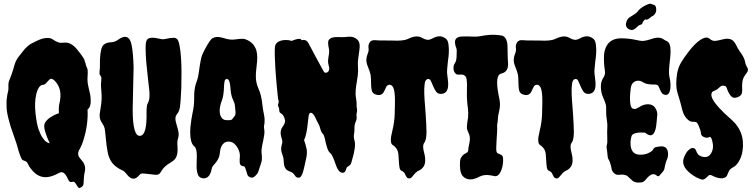

<svg xmlns="http://www.w3.org/2000/svg" viewBox="-20 -929 3980 1014"><path d="M442.4 -350.6Q446.3 -272.5 421.9 -193.4Q413.1 -162.1 396.5 -133.8Q391.6 -122.1 393.1 -111.8Q394.5 -101.6 407.7 -86.9Q420.9 -72.3 425.3 -61Q429.7 -49.8 429.7 -39.6Q429.7 -29.3 427.2 -19.5Q424.8 -9.8 423.3 6.8Q421.9 23.4 421.4 38.6Q420.9 53.7 410.2 58.6Q406.2 60.5 403.3 63Q400.4 65.4 396.5 63.5Q391.6 60.5 384.3 47.9Q377 35.2 373 32.7Q369.1 30.3 365.2 30.8Q361.3 31.2 357.4 32.2Q346.7 35.2 338.9 16.6Q322.3 -21.5 302.7 -19.5Q293.9 -17.6 283.7 -11.7Q273.4 -5.9 259.8 -1Q198.2 22.5 154.3 -24.4Q136.7 -43.9 129.9 -58.6Q123 -73.2 118.7 -75.7Q114.3 -78.1 109.9 -79.6Q105.5 -81.1 100.6 -83Q88.9 -87.9 68.4 -167Q62.5 -185.5 53.7 -210Q44.9 -234.4 37.1 -257.8Q16.6 -325.2 15.1 -356Q13.7 -386.7 15.1 -402.8Q16.6 -418.9 19 -430.2Q21.5 -441.4 23.4 -450.2Q25.4 -459 24.4 -475.1Q23.4 -491.2 29.3 -505.4Q35.2 -519.5 41.5 -537.1Q47.9 -554.7 55.7 -583Q63.5 -611.3 79.1 -630.4Q94.7 -649.4 101.6 -658.7Q108.4 -668 115.2 -674.8Q129.9 -690.4 146.5 -699.2Q163.1 -708 177.7 -714.8Q192.4 -721.7 207 -725.6Q242.2 -734.4 261.7 -718.8Q290 -700.2 307.6 -703.1Q313.5 -704.1 326.2 -704.1Q358.4 -704.1 388.7 -666Q408.2 -641.6 417.5 -627.9Q426.8 -614.3 430.7 -597.2Q434.6 -580.1 439.5 -570.3Q444.3 -560.5 443.4 -544.9Q442.4 -529.3 441.9 -510.7Q441.4 -492.2 447.3 -469.2Q453.1 -446.3 456.1 -430.7Q459 -415 459 -400.4Q460.9 -365.2 442.4 -350.6ZM291 -331.1Q289.1 -360.4 293 -378.9Q313.5 -458 268.6 -502.9Q252 -519.5 241.2 -508.8Q236.3 -503.9 230.5 -498Q217.8 -481.4 208 -481Q198.2 -480.5 192.9 -475.6Q187.5 -470.7 182.1 -461.4Q176.8 -452.1 171.9 -433.6Q161.1 -387.7 167.5 -331.1Q173.8 -274.4 183.6 -246.6Q193.4 -218.8 204.1 -202.6Q214.8 -186.5 225.1 -179.7Q235.4 -172.9 240.2 -172.9H242.2Q210 -243.2 213.9 -269.5Q219.7 -297.9 268.6 -322.3Q281.2 -328.1 291 -331.1Z M685.5 -573.2 680.7 -351.6Q680.7 -204.1 721.7 -211.9Q756.8 -217.8 753.9 -335.9Q753.9 -371.1 759.3 -381.3Q764.6 -391.6 766.6 -398.4Q771.5 -418 768.6 -450.2Q766.6 -470.7 761.7 -511.7Q756.8 -552.7 752.9 -596.2Q749 -639.6 749 -674.8Q749 -710 756.3 -718.8Q763.7 -727.5 774.9 -729Q786.1 -730.5 798.3 -729Q810.5 -727.5 821.8 -724.6Q833 -721.7 840.3 -721.7Q847.7 -721.7 857.9 -724.1Q868.2 -726.6 878.4 -728Q888.7 -729.5 897.9 -729.5Q907.2 -729.5 915 -722.7Q922.9 -715.8 928.2 -688.5Q933.6 -661.1 936 -624Q938.5 -586.9 938.5 -544.4Q938.5 -502 937.5 -463.9Q933.6 -379.9 930.2 -362.3Q926.8 -344.7 921.9 -336.9Q917 -329.1 912.1 -322.3Q902.3 -308.6 909.2 -283.2Q916 -257.8 919.9 -244.1Q926.8 -219.7 920.9 -200.2Q915 -180.7 917 -162.1Q921.9 -112.3 905.3 -90.8Q897.5 -80.1 880.9 -70.3Q847.7 -51.8 832 -25.4Q824.2 -9.8 813.5 -6.8Q807.6 -4.9 795.9 -6.3Q784.2 -7.8 770.5 -9.3Q756.8 -10.7 744.1 -12.2Q731.4 -13.7 726.6 -12.2Q721.7 -10.7 717.8 -6.3Q713.9 -2 709 2.9Q682.6 29.3 654.3 -2.9Q648.4 -9.8 643.1 -16.1Q637.7 -22.5 632.8 -25.9Q627.9 -29.3 619.6 -32.7Q611.3 -36.1 601.6 -43Q559.6 -68.4 548.8 -125Q543 -152.3 539.1 -195.8Q535.2 -239.3 532.7 -251Q530.3 -262.7 520.5 -276.9Q510.7 -291 507.8 -303.2Q504.9 -315.4 506.8 -329.1Q508.8 -342.8 511.7 -360.4Q519.5 -407.2 515.6 -442.4Q511.7 -477.5 514.2 -497.1Q516.6 -516.6 514.6 -522Q512.7 -527.3 508.3 -532.2Q503.9 -537.1 505.9 -552.7Q507.8 -568.4 507.8 -583Q507.8 -597.7 507.8 -613.3Q510.7 -679.7 528.3 -693.4Q543 -704.1 558.6 -705.1Q583 -706.1 595.2 -713.9Q607.4 -721.7 615.2 -726.6Q664.1 -753.9 675.8 -687.5Q683.6 -646.5 685.5 -573.2Z M1064.5 11.7Q1054.7 14.6 1042.5 10.3Q1030.3 5.9 1025.4 -6.3Q1020.5 -18.6 1019 -34.7Q1017.6 -50.8 1018.6 -69.3Q1019.5 -87.9 1019.5 -105.5Q1019.5 -144.5 1006.8 -155.3Q980.5 -174.8 985.4 -254.9Q990.2 -300.8 996.1 -328.1Q1005.9 -373 1005.4 -404.3Q1004.9 -435.5 1007.3 -453.1Q1009.8 -470.7 1013.2 -482.4Q1016.6 -494.1 1021.5 -506.8Q1026.4 -519.5 1030.3 -548.8Q1040 -622.1 1047.9 -639.6Q1058.6 -664.1 1073.7 -689.9Q1088.9 -715.8 1098.6 -724.6Q1121.1 -741.2 1163.1 -727.5Q1194.3 -716.8 1221.2 -720.7Q1248 -724.6 1262.2 -724.1Q1276.4 -723.6 1293.9 -713.4Q1311.5 -703.1 1321.3 -689Q1331.1 -674.8 1335 -658.2Q1341.8 -629.9 1335.9 -586.4Q1330.1 -543 1331.5 -516.1Q1333 -489.3 1343.3 -465.3Q1353.5 -441.4 1356.9 -427.2Q1360.4 -413.1 1362.8 -398.9Q1365.2 -384.8 1366.7 -368.7Q1368.2 -352.5 1372.6 -332Q1377 -311.5 1377.4 -299.3Q1377.9 -287.1 1377 -279.3Q1376 -271.5 1374.5 -265.1Q1373 -258.8 1375.5 -245.6Q1377.9 -232.4 1375.5 -216.8Q1373 -201.2 1370.1 -186.5Q1359.4 -141.6 1361.3 -123Q1365.2 -89.8 1361.3 -75.7Q1357.4 -61.5 1354 -52.7Q1350.6 -43.9 1346.2 -28.3Q1341.8 -12.7 1328.1 0Q1314.5 12.7 1302.2 7.8Q1290 2.9 1286.6 -6.3Q1283.2 -15.6 1280.8 -25.4Q1278.3 -35.2 1274.9 -43Q1271.5 -50.8 1262.7 -51.8Q1247.1 -53.7 1246.1 -69.8Q1245.1 -85.9 1246.6 -98.1Q1248 -110.4 1245.1 -123Q1242.2 -135.7 1235.4 -147.5Q1217.8 -177.7 1194.3 -180.7Q1159.2 -185.5 1145.5 -146.5Q1142.6 -136.7 1141.1 -120.6Q1139.6 -104.5 1133.3 -91.8Q1127 -79.1 1119.6 -70.3Q1112.3 -61.5 1106 -54.2Q1099.6 -46.9 1097.7 -36.1Q1089.8 5.9 1064.5 11.7ZM1151.4 -397.5Q1131.8 -344.7 1146.5 -313.5Q1156.2 -295.9 1171.9 -294.9Q1201.2 -292 1206.1 -299.3Q1210.9 -306.6 1218.3 -314.9Q1225.6 -323.2 1223.6 -340.3Q1221.7 -357.4 1220.7 -370.6Q1219.7 -383.8 1211.4 -400.4Q1203.1 -417 1200.2 -436Q1197.3 -455.1 1196.3 -472.7Q1192.4 -511.7 1178.7 -511.7Q1168.9 -511.7 1166.5 -501.5Q1164.1 -491.2 1163.1 -474.6Q1162.1 -423.8 1151.4 -397.5Z M1519.5 -712.9Q1568.4 -732.4 1572.3 -716.8Q1596.7 -722.7 1608.4 -702.1Q1612.3 -695.3 1623.5 -673.8Q1634.8 -652.3 1647.9 -627.9Q1661.1 -603.5 1672.9 -582Q1684.6 -560.5 1688.5 -553.2Q1692.4 -545.9 1698.2 -544.9Q1704.1 -543.9 1710 -547.9Q1722.7 -557.6 1717.3 -577.1Q1711.9 -596.7 1712.4 -607.9Q1712.9 -619.1 1714.8 -628.9Q1720.7 -656.2 1716.8 -672.9Q1712.9 -689.5 1712.9 -704.1Q1712.9 -733.4 1760.7 -733.4Q1770.5 -733.4 1783.2 -732.9Q1795.9 -732.4 1821.3 -734.9Q1846.7 -737.3 1865.7 -721.2Q1884.8 -705.1 1877.9 -664.1Q1869.1 -608.4 1870.1 -589.4Q1871.1 -570.3 1871.1 -553.7Q1871.1 -536.1 1865.2 -502Q1854.5 -441.4 1859.4 -416Q1863.3 -393.6 1863.3 -382.8V-367.2Q1863.3 -364.3 1865.2 -354.5Q1867.2 -344.7 1864.3 -334.5Q1861.3 -324.2 1863.3 -312.5Q1865.2 -300.8 1858.4 -285.6Q1851.6 -270.5 1852.1 -252.4Q1852.5 -234.4 1849.6 -219.7Q1846.7 -205.1 1852.5 -185.5Q1861.3 -155.3 1837.9 -79.1Q1834 -60.5 1825.7 -55.2Q1817.4 -49.8 1813.5 -46.9Q1809.6 -43.9 1807.6 -34.2Q1802.7 -14.6 1787.1 -16.6Q1766.6 -19.5 1753.9 -57.6Q1736.3 -110.4 1725.6 -119.1Q1714.8 -127.9 1709.5 -143.6Q1704.1 -159.2 1700.2 -175.8Q1692.4 -216.8 1684.6 -223.1Q1676.8 -229.5 1671.9 -248Q1667 -266.6 1662.1 -274.4Q1657.2 -282.2 1652.8 -292Q1648.4 -301.8 1643.6 -311.5Q1630.9 -335.9 1619.1 -333Q1612.3 -331.1 1609.9 -315.9Q1607.4 -300.8 1605.5 -279.3Q1599.6 -216.8 1585.9 -189.5Q1594.7 -164.1 1599.1 -143.1Q1603.5 -122.1 1597.2 -93.3Q1590.8 -64.5 1586.9 -46.9Q1583 -29.3 1578.6 -16.1Q1574.2 -2.9 1568.4 3.9Q1562.5 10.7 1553.7 9.3Q1544.9 7.8 1542 3.9Q1539.1 0 1536.1 -3.9Q1529.3 -16.6 1512.7 -22.5Q1496.1 -28.3 1489.3 -37.1Q1482.4 -45.9 1480.5 -57.6Q1478.5 -69.3 1478 -83Q1477.5 -96.7 1471.2 -112.8Q1464.8 -128.9 1464.8 -139.6Q1464.8 -150.4 1466.8 -158.7Q1468.8 -167 1470.7 -175.3Q1472.7 -183.6 1466.8 -201.2Q1455.1 -237.3 1473.6 -260.7Q1487.3 -280.3 1485.4 -293.9Q1479.5 -322.3 1462.9 -331.1Q1455.1 -335.9 1455.1 -342.8Q1455.1 -357.4 1450.7 -364.7Q1446.3 -372.1 1450.2 -383.8Q1454.1 -395.5 1449.2 -403.3Q1449.2 -404.3 1446.8 -423.3Q1444.3 -442.4 1441.9 -472.2Q1439.5 -502 1436.5 -536.6Q1433.6 -571.3 1432.6 -603.5Q1428.7 -677.7 1434.1 -690.4Q1439.5 -703.1 1450.7 -709Q1461.9 -714.8 1474.6 -716.8Q1502 -719.7 1519.5 -712.9Z M2052.7 -714.8Q2109.4 -711.9 2132.8 -722.7Q2180.7 -747.1 2210 -728.5Q2223.6 -720.7 2236.3 -718.8Q2249 -716.8 2272.5 -730.5Q2297.9 -741.2 2314.5 -735.4Q2331.1 -729.5 2338.9 -720.7Q2346.7 -711.9 2349.1 -689.9Q2351.6 -668 2350.1 -646.5Q2348.6 -625 2345.7 -606.4Q2339.8 -556.6 2341.3 -541Q2342.8 -525.4 2345.2 -508.8Q2347.7 -492.2 2346.7 -476.6Q2344.7 -438.5 2315.4 -433.6Q2293.9 -430.7 2284.2 -443.8Q2274.4 -457 2268.1 -473.1Q2261.7 -489.3 2255.4 -502Q2249 -514.6 2237.3 -511.2Q2225.6 -507.8 2222.7 -485.8Q2219.7 -463.9 2220.7 -434.1Q2221.7 -404.3 2224.6 -372.6Q2227.5 -340.8 2228.5 -318.8Q2229.5 -296.9 2231 -274.4Q2232.4 -252 2232.4 -232.4Q2232.4 -190.4 2220.7 -174.8Q2214.8 -167 2214.8 -156.2Q2214.8 -145.5 2217.3 -133.8Q2219.7 -122.1 2222.7 -110.4Q2225.6 -98.6 2225.6 -82Q2225.6 -43 2190.4 -27.3Q2177.7 -21.5 2167 -7.8Q2156.2 5.9 2150.9 10.3Q2145.5 14.6 2138.2 13.2Q2130.9 11.7 2127.4 6.3Q2124 1 2121.1 -4.9Q2115.2 -20.5 2104.5 -25.4Q2091.8 -28.3 2089.4 -46.9Q2086.9 -65.4 2086.4 -79.6Q2085.9 -93.8 2084 -114.3Q2082 -134.8 2071.3 -147.5Q2060.5 -160.2 2053.7 -163.6Q2046.9 -167 2044.9 -180.2Q2043 -193.4 2045.4 -207Q2047.9 -220.7 2051.8 -237.3Q2063.5 -285.2 2064.5 -327.1Q2067.4 -405.3 2064.5 -430.7Q2060.5 -481.4 2037.1 -481.4Q2025.4 -480.5 2020.5 -471.2Q2015.6 -461.9 2009.8 -449.2Q1996.1 -417 1960 -431.6Q1947.3 -437.5 1943.8 -450.2Q1940.4 -462.9 1939.9 -480Q1939.5 -497.1 1939 -516.1Q1938.5 -535.2 1932.1 -552.2Q1925.8 -569.3 1919.9 -585Q1914.1 -600.6 1915 -616.2Q1916 -631.8 1922.4 -646.5Q1928.7 -661.1 1926.3 -675.8Q1923.8 -690.4 1932.1 -704.6Q1940.4 -718.8 1962.4 -716.8Q1984.4 -714.8 2001.5 -715.3Q2018.6 -715.8 2052.7 -714.8Z M2626 -540Q2592.8 -531.2 2613.3 -426.8Q2620.1 -398.4 2620.6 -379.4Q2621.1 -360.4 2615.2 -337.9Q2609.4 -315.4 2609.4 -301.8Q2609.4 -288.1 2605.5 -269.5Q2606.4 -249 2605 -228Q2603.5 -207 2602.5 -187.5Q2599.6 -139.6 2601.6 -130.9Q2603.5 -122.1 2607.9 -119.6Q2612.3 -117.2 2618.2 -115.2Q2631.8 -110.4 2634.8 -102.5Q2637.7 -94.7 2637.2 -80.6Q2636.7 -66.4 2633.8 -50.8Q2625 -13.7 2609.4 -2.9Q2600.6 2.9 2591.3 1Q2582 -1 2571.3 -2.9Q2538.1 -8.8 2514.6 2.9Q2457 34.2 2425.8 2.9Q2413.1 -9.8 2410.2 -36.1Q2406.2 -84 2415.5 -97.7Q2424.8 -111.3 2431.2 -114.7Q2437.5 -118.2 2442.4 -121.1Q2453.1 -126 2453.1 -137.7Q2453.1 -146.5 2455.6 -156.7Q2458 -167 2460 -178.7Q2464.8 -207 2455.1 -225.6Q2444.3 -247.1 2445.8 -260.7Q2447.3 -274.4 2448.2 -285.2L2452.1 -308.6Q2454.1 -336.9 2451.2 -356.9Q2448.2 -377 2446.8 -398.9Q2445.3 -420.9 2445.8 -440.4Q2446.3 -460 2446.3 -477.5Q2446.3 -518.6 2438 -526.4Q2429.7 -534.2 2422.9 -534.7Q2416 -535.2 2409.2 -535.2Q2390.6 -533.2 2385.7 -541Q2375 -551.8 2375 -568.4Q2375 -585 2381.3 -593.8Q2387.7 -602.5 2389.6 -613.8Q2391.6 -625 2391.6 -637.7Q2393.6 -667 2389.6 -676.3Q2385.7 -685.5 2384.3 -692.9Q2382.8 -700.2 2382.8 -707Q2382.8 -735.4 2422.9 -736.3Q2447.3 -737.3 2472.7 -735.8Q2498 -734.4 2512.7 -737.3Q2563.5 -747.1 2594.2 -745.1Q2625 -743.2 2633.8 -740.2Q2658.2 -730.5 2660.2 -686.5Q2661.1 -666 2661.1 -643.6Q2661.1 -621.1 2663.1 -597.7Q2667 -548.8 2626 -540Z M2831.1 -714.8Q2887.7 -711.9 2911.1 -722.7Q2959 -747.1 2988.3 -728.5Q3002 -720.7 3014.6 -718.8Q3027.3 -716.8 3050.8 -730.5Q3076.2 -741.2 3092.8 -735.4Q3109.4 -729.5 3117.2 -720.7Q3125 -711.9 3127.4 -689.9Q3129.9 -668 3128.4 -646.5Q3127 -625 3124 -606.4Q3118.2 -556.6 3119.6 -541Q3121.1 -525.4 3123.5 -508.8Q3126 -492.2 3125 -476.6Q3123 -438.5 3093.8 -433.6Q3072.3 -430.7 3062.5 -443.8Q3052.7 -457 3046.4 -473.1Q3040 -489.3 3033.7 -502Q3027.3 -514.6 3015.6 -511.2Q3003.9 -507.8 3001 -485.8Q2998 -463.9 2999 -434.1Q3000 -404.3 3002.9 -372.6Q3005.9 -340.8 3006.8 -318.8Q3007.8 -296.9 3009.3 -274.4Q3010.7 -252 3010.7 -232.4Q3010.7 -190.4 2999 -174.8Q2993.2 -167 2993.2 -156.2Q2993.2 -145.5 2995.6 -133.8Q2998 -122.1 3001 -110.4Q3003.9 -98.6 3003.9 -82Q3003.9 -43 2968.8 -27.3Q2956.1 -21.5 2945.3 -7.8Q2934.6 5.9 2929.2 10.3Q2923.8 14.6 2916.5 13.2Q2909.2 11.7 2905.8 6.3Q2902.3 1 2899.4 -4.9Q2893.6 -20.5 2882.8 -25.4Q2870.1 -28.3 2867.7 -46.9Q2865.2 -65.4 2864.7 -79.6Q2864.3 -93.8 2862.3 -114.3Q2860.4 -134.8 2849.6 -147.5Q2838.9 -160.2 2832 -163.6Q2825.2 -167 2823.2 -180.2Q2821.3 -193.4 2823.7 -207Q2826.2 -220.7 2830.1 -237.3Q2841.8 -285.2 2842.8 -327.1Q2845.7 -405.3 2842.8 -430.7Q2838.9 -481.4 2815.4 -481.4Q2803.7 -480.5 2798.8 -471.2Q2793.9 -461.9 2788.1 -449.2Q2774.4 -417 2738.3 -431.6Q2725.6 -437.5 2722.2 -450.2Q2718.8 -462.9 2718.3 -480Q2717.8 -497.1 2717.3 -516.1Q2716.8 -535.2 2710.4 -552.2Q2704.1 -569.3 2698.2 -585Q2692.4 -600.6 2693.4 -616.2Q2694.3 -631.8 2700.7 -646.5Q2707 -661.1 2704.6 -675.8Q2702.1 -690.4 2710.4 -704.6Q2718.8 -718.8 2740.7 -716.8Q2762.7 -714.8 2779.8 -715.3Q2796.9 -715.8 2831.1 -714.8Z M3187.5 -183.6 3186.5 -233.4Q3186.5 -247.1 3187.5 -258.8Q3188.5 -271.5 3185.5 -290Q3180.7 -322.3 3181.2 -337.4Q3181.6 -352.5 3181.2 -361.8Q3180.7 -371.1 3178.7 -378.9Q3175.8 -390.6 3164.6 -416Q3153.3 -441.4 3153.3 -470.7Q3153.3 -500 3166 -517.6Q3177.7 -535.2 3174.8 -553.7Q3171.9 -572.3 3170.4 -593.3Q3168.9 -614.3 3169.9 -636.2Q3170.9 -658.2 3179.7 -678.7Q3201.2 -728.5 3265.6 -726.6Q3305.7 -725.6 3335 -718.8Q3364.3 -711.9 3377.9 -712.9Q3391.6 -713.9 3419.9 -722.7Q3460.9 -738.3 3485.4 -720.7Q3492.2 -715.8 3498.5 -713.4Q3504.9 -710.9 3509.8 -706.1Q3526.4 -687.5 3519.5 -625Q3517.6 -606.4 3515.6 -587.9Q3510.7 -543.9 3515.6 -522.5Q3520.5 -501 3521 -484.9Q3521.5 -468.8 3519.5 -456.1Q3513.7 -427.7 3497.1 -427.7Q3482.4 -428.7 3476.1 -437Q3469.7 -445.3 3465.8 -455.6Q3461.9 -465.8 3457.5 -474.1Q3453.1 -482.4 3438.5 -482.4Q3395.5 -482.4 3381.3 -491.7Q3367.2 -501 3356.4 -502.4Q3345.7 -503.9 3335.9 -500Q3315.4 -491.2 3312 -467.8Q3308.6 -444.3 3307.6 -426.8Q3306.6 -409.2 3307.6 -394.5Q3309.6 -360.4 3320.8 -356Q3332 -351.6 3339.8 -355Q3347.7 -358.4 3355.5 -363.3Q3378.9 -378.9 3403.8 -378.4Q3428.7 -377.9 3440.9 -358.4Q3453.1 -338.9 3451.2 -320.8Q3449.2 -302.7 3447.8 -285.2Q3446.3 -267.6 3443.4 -252Q3429.7 -191.4 3386.7 -228.5Q3331.1 -232.4 3317.4 -214.8Q3314.5 -210 3311.5 -194.3Q3308.6 -178.7 3310.5 -161.1Q3315.4 -115.2 3354.5 -112.3Q3379.9 -110.4 3400.9 -119.1Q3421.9 -127.9 3428.7 -138.7Q3434.6 -150.4 3443.4 -151.9Q3452.1 -153.3 3459 -154.8Q3465.8 -156.2 3472.7 -156.2Q3479.5 -156.2 3486.3 -154.3Q3503.9 -148.4 3507.3 -127Q3510.7 -105.5 3502.9 -87.9Q3495.1 -70.3 3492.7 -56.2Q3490.2 -42 3488.3 -35.2Q3486.3 -28.3 3477.1 -18.1Q3467.8 -7.8 3462.4 -1Q3457 5.9 3445.3 -3.9Q3423.8 -20.5 3393.6 15.6Q3385.7 26.4 3377 31.2Q3368.2 36.1 3349.6 35.2Q3331.1 34.2 3320.3 25.4Q3309.6 16.6 3300.8 7.8Q3286.1 -10.7 3250 -5.9Q3228.5 -2.9 3214.8 -24.4Q3211.9 -27.3 3210.4 -35.2Q3209 -43 3207 -52.7Q3200.2 -78.1 3194.8 -85.4Q3189.5 -92.8 3189 -104.5Q3188.5 -116.2 3186.5 -129.4Q3184.6 -142.6 3183.6 -148.9Q3182.6 -155.3 3185.1 -164.1Q3187.5 -172.9 3187.5 -183.6ZM3305.7 -837.9Q3340.8 -858.4 3347.2 -867.7Q3353.5 -877 3362.8 -884.3Q3372.1 -891.6 3382.8 -897.5Q3410.2 -912.1 3418 -908.7Q3425.8 -905.3 3434.6 -902.8Q3443.4 -900.4 3445.3 -884.3Q3447.3 -868.2 3439.9 -857.4Q3432.6 -846.7 3428.2 -845.2Q3423.8 -843.8 3418.9 -839.8Q3414.1 -835.9 3409.2 -832Q3396.5 -822.3 3390.6 -826.2Q3387.7 -828.1 3380.9 -820.8Q3374 -813.5 3372.1 -804.7Q3370.1 -799.8 3361.3 -797.9Q3352.5 -795.9 3339.4 -782.2Q3326.2 -768.6 3312.5 -771Q3298.8 -773.4 3290.5 -784.2Q3282.2 -794.9 3288.1 -813Q3293.9 -831.1 3305.7 -837.9Z M3899.4 -445.3Q3898.4 -423.8 3876 -416Q3856.4 -408.2 3845.7 -417Q3835 -425.8 3828.1 -439.9Q3821.3 -454.1 3817.9 -464.4Q3814.5 -474.6 3806.6 -475.6Q3793 -478.5 3785.6 -472.7Q3778.3 -466.8 3774.4 -462.9Q3766.6 -455.1 3758.3 -452.1Q3750 -449.2 3745.1 -446.3Q3735.4 -439.5 3737.3 -423.8Q3741.2 -393.6 3804.7 -332Q3816.4 -320.3 3832.5 -306.6Q3848.6 -293 3864.3 -275.4Q3899.4 -233.4 3903.3 -180.7Q3907.2 -127 3887.7 -86.9Q3872.1 -54.7 3850.6 -44.9Q3834 -36.1 3828.1 -22Q3822.3 -7.8 3819.3 -1.5Q3816.4 4.9 3807.1 9.3Q3797.9 13.7 3786.1 12.7Q3774.4 11.7 3764.2 8.3Q3753.9 4.9 3745.6 0.5Q3737.3 -3.9 3731.9 -4.9Q3726.6 -5.9 3721.7 -1.5Q3716.8 2.9 3711.9 7.8Q3697.3 22.5 3685.5 19Q3673.8 15.6 3658.2 7.8Q3642.6 0 3627.9 -11.7Q3575.2 -52.7 3591.8 -95.7Q3602.5 -124 3615.7 -135.7Q3628.9 -147.5 3636.7 -147.5Q3649.4 -147.5 3653.8 -138.2Q3658.2 -128.9 3661.1 -122.6Q3664.1 -116.2 3668 -112.3Q3671.9 -108.4 3680.2 -104.5Q3688.5 -100.6 3698.2 -99.6Q3722.7 -97.7 3735.4 -119.1Q3748 -140.6 3745.1 -166Q3738.3 -211.9 3725.6 -205.1Q3714.8 -198.2 3699.2 -204.6Q3683.6 -210.9 3682.6 -221.2Q3681.6 -231.4 3678.7 -241.2Q3675.8 -251 3671.9 -259.8Q3663.1 -282.2 3656.2 -284.2Q3648.4 -286.1 3635.3 -286.1Q3622.1 -286.1 3606.4 -303.2Q3590.8 -320.3 3584 -346.2Q3577.1 -372.1 3572.3 -391.1Q3567.4 -410.2 3563.5 -420.9Q3559.6 -431.6 3556.6 -443.4Q3546.9 -480.5 3555.7 -539.1Q3561.5 -573.2 3577.1 -599.1Q3592.8 -625 3612.3 -650.4Q3649.4 -700.2 3680.7 -719.7Q3711.9 -739.3 3728.5 -723.6Q3743.2 -710.9 3760.3 -713.4Q3777.3 -715.8 3787.1 -718.8L3804.7 -722.7Q3821.3 -726.6 3838.4 -721.7Q3855.5 -716.8 3869.1 -688.5Q3876 -673.8 3883.3 -663.1Q3890.6 -652.3 3897.5 -642.6Q3912.1 -619.1 3914.6 -604Q3917 -588.9 3921.4 -582Q3925.8 -575.2 3928.2 -569.3Q3930.7 -563.5 3929.7 -556.6Q3928.7 -549.8 3916 -533.2Q3903.3 -516.6 3900.9 -497.6Q3898.4 -478.5 3899.4 -466.3Q3900.4 -454.1 3899.4 -445.3Z"/></svg>

Font: Creepster Caps
Style: Regular
Weight: 400
Designer: Font Diner, Inc
Foundry: Font Diner, Inc
Version: Version 1.000